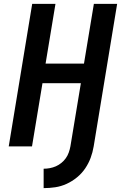

<svg xmlns="http://www.w3.org/2000/svg" viewBox="-20 -755 640 990"><path d="M205 215V115Q221 115 237 112Q253 109 268 102.5Q283 96 296.5 85Q310 74 319.5 60.5Q329 47 334.5 31.5Q340 16 343 0L397 -326H199L145 0H25L146 -735H266L215 -427H413L464 -735H584L463 0Q458 30 447.5 58.5Q437 87 419.5 113Q402 139 377 159.5Q352 180 323.5 193Q295 206 265 210.5Q235 215 205 215Z"/></svg>

Font: Zed Sans Extended
Style: Bold Italic
Weight: 700
Width: 7
Italic angle: -9°
Designer: Belleve Invis
Foundry: Belleve Invis
Version: Version 1.0.0; ttfautohint (v1.8.4)